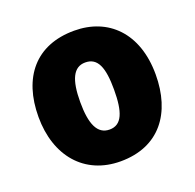

<svg xmlns="http://www.w3.org/2000/svg" viewBox="-106 -673 804 793"><g transform="rotate(-20 296.5 -276.5)"><path d="M553 -278C553 -461 447 -563 298 -563C129 -563 38 -452 38 -278C38 -107 136 10 295 10C466 10 553 -109 553 -278ZM221 -277C221 -375 244 -424 296 -424C351 -424 370 -375 370 -278C370 -180 351 -129 297 -129C243 -129 221 -181 221 -277Z"/></g></svg>

Font: Noto Sans Thai Looped SemiCondensed Black
Style: Regular
Weight: 900
Width: 4
Designer: Sasikarn Vongin, Ben Mitchell
Foundry: The Fontpad Ltd
Version: Version 1.001